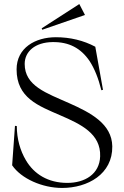

<svg xmlns="http://www.w3.org/2000/svg" viewBox="-20 -913 615 949"><path d="M40 -96C85 -30 189 16 287 16C413 16 537 -52 535 -190C533 -301 428 -356 322 -403C210 -453 102 -488 102 -597C102 -658 153 -704 240 -705C320 -706 379 -676 423 -611C447 -574 466 -527 481 -467L489 -469L451 -682C393 -713 327 -729 256 -729C155 -729 62 -677 62 -570C62 -429 170 -390 278 -343C380 -299 479 -252 475 -140C472 -52 399 -9 313 -9C217 -9 148 -53 108 -121C80 -168 63 -227 63 -290L54 -291ZM189 -766 400 -839 372 -893 186 -773Z"/></svg>

Font: Sinistre
Style: Regular
Weight: 400
Designer: Jules Durand
Foundry: Collletttivo
Version: Version 69.420;Glyphs 3.2 (3217)